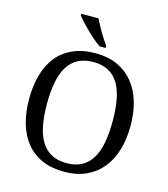

<svg xmlns="http://www.w3.org/2000/svg" viewBox="-134 -1035 1009 1150"><g transform="rotate(15 371.0 -460.5)"><path d="M685.1 -357.9Q685.1 -275.4 664.6 -207.5Q644 -139.6 604 -91.3Q564 -43 505.4 -16.6Q446.8 9.8 371.1 9.8Q291.5 9.8 232.4 -16.6Q173.3 -43 134.3 -91.3Q95.2 -139.6 75.7 -207.8Q56.2 -275.9 56.2 -358.9Q56.2 -441.9 75.7 -509.5Q95.2 -577.1 134.3 -625Q173.3 -672.9 232.9 -699Q292.5 -725.1 372.1 -725.1Q447.8 -725.1 505.9 -699Q564 -672.9 604 -624.8Q644 -576.7 664.6 -509Q685.1 -441.4 685.1 -357.9ZM167 -357.9Q167 -283.7 178 -225.3Q189 -167 213.4 -126.7Q237.8 -86.4 276.6 -65.2Q315.4 -43.9 371.1 -43.9Q426.8 -43.9 465.6 -65.2Q504.4 -86.4 528.6 -126.7Q552.7 -167 563.5 -225.3Q574.2 -283.7 574.2 -357.9Q574.2 -432.1 563.5 -490.5Q552.7 -548.8 528.6 -588.9Q504.4 -628.9 466.1 -649.9Q427.7 -670.9 372.1 -670.9Q316.4 -670.9 277.3 -649.9Q238.3 -628.9 213.6 -588.9Q189 -548.8 178 -490.5Q167 -432.1 167 -357.9ZM420.4 -771H382.3Q362.3 -784.7 338.9 -804.9Q315.4 -825.2 293.5 -846.7Q271.5 -868.2 253.4 -887.9Q235.4 -907.7 226.1 -920.9V-931.2H333Q340.8 -914.6 351.3 -894.8Q361.8 -875 373.5 -855.2Q385.3 -835.4 397.5 -816.9Q409.7 -798.3 420.4 -784.2Z"/></g></svg>

Font: Noto Serif
Style: Regular
Weight: 400
Designer: Monotype Design team
Foundry: Monotype Imaging Inc.
Version: Version 1.02